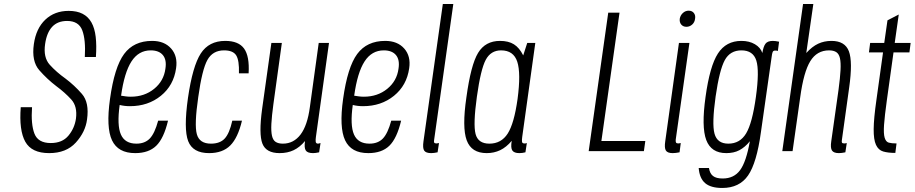

<svg xmlns="http://www.w3.org/2000/svg" viewBox="-20 -750 4540 953"><path d="M83 -218Q74 -103 105.5 -46.5Q137 10 224 10Q309 10 356.5 -42.5Q404 -95 412 -157Q424 -241 386.5 -284Q349 -327 305 -360Q260 -392 227 -428.5Q194 -465 204 -532Q212 -588 239 -617Q266 -646 313 -646Q371 -646 388.5 -599Q406 -552 401 -467H456Q460 -524 455 -567Q450 -610 434 -638.5Q418 -667 390 -681.5Q362 -696 321 -696Q251 -696 205 -652.5Q159 -609 148 -531Q136 -446 175 -401.5Q214 -357 260 -322Q302 -291 333.5 -256.5Q365 -222 357 -161Q350 -113 319.5 -76.5Q289 -40 232 -40Q169 -40 151 -86.5Q133 -133 139 -218Z M526 -259Q506 -117 536 -53.5Q566 10 651 10Q718 10 755.5 -26.5Q793 -63 814 -151H765Q748 -88 723.5 -62.5Q699 -37 657 -37Q600 -37 580 -82.5Q560 -128 574 -229Q586 -226 598.5 -224.5Q611 -223 625 -223Q715 -223 778.5 -274.5Q842 -326 854 -411Q863 -471 829.5 -509Q796 -547 735 -547Q644 -547 596 -482Q548 -417 526 -259ZM728 -500Q769 -500 788.5 -476.5Q808 -453 801 -409Q793 -348 745 -309Q697 -270 629 -270Q617 -270 605 -271.5Q593 -273 581 -275Q597 -390 632.5 -445Q668 -500 728 -500Z M1181 -151H1133Q1119 -88 1095.5 -62.5Q1072 -37 1027 -37Q970 -37 957 -84Q944 -131 964 -268Q983 -405 1009.5 -452.5Q1036 -500 1092 -500Q1137 -500 1152.5 -475Q1168 -450 1166 -386H1214Q1219 -471 1191.5 -509Q1164 -547 1098 -547Q1017 -547 976.5 -484.5Q936 -422 913 -264Q891 -109 914 -49.5Q937 10 1018 10Q1085 10 1123 -28Q1161 -66 1181 -151Z M1494 -50Q1489 -17 1497.5 -3.5Q1506 10 1534 10Q1540 10 1547.5 9Q1555 8 1564 6L1571 -40Q1561 -37 1559 -37Q1548 -37 1547 -47Q1546 -57 1548 -70L1613 -537H1562L1518 -218Q1512 -173 1500.5 -139Q1489 -105 1472 -82.5Q1455 -60 1433 -48.5Q1411 -37 1384 -37Q1362 -37 1348.5 -45.5Q1335 -54 1330 -76Q1325 -98 1327 -136Q1329 -174 1337 -233L1379 -537H1327L1281 -209Q1264 -84 1282.5 -37Q1301 10 1368 10Q1407 10 1437.5 -4.5Q1468 -19 1494 -50Z M1683 -259Q1663 -117 1693 -53.5Q1723 10 1808 10Q1875 10 1912.5 -26.5Q1950 -63 1971 -151H1922Q1905 -88 1880.5 -62.5Q1856 -37 1814 -37Q1757 -37 1737 -82.5Q1717 -128 1731 -229Q1743 -226 1755.5 -224.5Q1768 -223 1782 -223Q1872 -223 1935.5 -274.5Q1999 -326 2011 -411Q2020 -471 1986.5 -509Q1953 -547 1892 -547Q1801 -547 1753 -482Q1705 -417 1683 -259ZM1885 -500Q1926 -500 1945.5 -476.5Q1965 -453 1958 -409Q1950 -348 1902 -309Q1854 -270 1786 -270Q1774 -270 1762 -271.5Q1750 -273 1738 -275Q1754 -390 1789.5 -445Q1825 -500 1885 -500Z M2178 -730 2082 -49Q2077 -15 2085.5 -2.5Q2094 10 2120 10Q2127 10 2134.5 9Q2142 8 2152 6L2159 -40Q2148 -38 2147 -38Q2137 -38 2135 -42.5Q2133 -47 2135 -57L2230 -730Z M2597 -537 2577 -475Q2558 -513 2531 -530Q2504 -547 2462 -547Q2389 -547 2353 -487.5Q2317 -428 2295 -267Q2273 -117 2296.5 -53.5Q2320 10 2396 10Q2432 10 2462.5 -4.5Q2493 -19 2520 -51Q2514 -16 2523 -3Q2532 10 2558 10Q2566 10 2572.5 9Q2579 8 2588 6L2595 -40Q2590 -38 2587.5 -38Q2585 -38 2583 -38Q2572 -38 2571 -46.5Q2570 -55 2572 -70L2637 -537ZM2549 -259Q2532 -137 2500 -87Q2468 -37 2409 -37Q2353 -37 2340.5 -85Q2328 -133 2347 -270Q2366 -406 2391 -453Q2416 -500 2467 -500Q2529 -500 2547.5 -443.5Q2566 -387 2549 -259Z M2902 0H3176L3183 -50H2965L3055 -687H2999Z M3354 -657Q3352 -639 3361.5 -628Q3371 -617 3387 -617Q3403 -617 3415.5 -628Q3428 -639 3430 -657Q3433 -674 3424 -685.5Q3415 -697 3398 -697Q3382 -697 3369.5 -685.5Q3357 -674 3354 -657ZM3350 -537 3282 -49Q3277 -16 3285 -3Q3293 10 3319 10Q3327 10 3334.5 9Q3342 8 3353 6L3359 -40Q3349 -38 3347 -38Q3338 -38 3335.5 -42.5Q3333 -47 3334 -57L3402 -537Z M3847 -543Q3837 -545 3830 -546Q3823 -547 3816 -547Q3790 -547 3779.5 -533Q3769 -519 3764 -487Q3755 -514 3727 -530.5Q3699 -547 3660 -547Q3584 -547 3543.5 -484.5Q3503 -422 3482 -269Q3461 -120 3485.5 -55Q3510 10 3585 10Q3603 10 3619.5 6.5Q3636 3 3650 -4.5Q3664 -12 3677 -23Q3690 -34 3702 -49Q3684 53 3653.5 94.5Q3623 136 3567 136Q3535 136 3519 123.5Q3503 111 3499 84H3448Q3452 135 3480 159Q3508 183 3565 183Q3650 183 3693 121Q3736 59 3757 -95L3810 -467Q3812 -484 3815 -491.5Q3818 -499 3827 -499Q3830 -499 3833 -499Q3836 -499 3841 -497ZM3532 -271Q3551 -403 3577.5 -451.5Q3604 -500 3660 -500Q3718 -500 3734 -449.5Q3750 -399 3732 -269Q3714 -139 3683.5 -88Q3653 -37 3595 -37Q3540 -37 3526.5 -86.5Q3513 -136 3532 -271Z M4107 -547Q4071 -547 4041 -533Q4011 -519 3982 -487L4017 -730H3966L3863 0H3914L3952 -268Q3969 -393 4002 -446.5Q4035 -500 4095 -500Q4117 -500 4130.5 -491.5Q4144 -483 4149 -461.5Q4154 -440 4152 -402Q4150 -364 4142 -304L4106 -49Q4101 -16 4109.5 -3Q4118 10 4144 10Q4151 10 4158.5 9Q4166 8 4176 6L4183 -40Q4178 -39 4176 -38.5Q4174 -38 4171 -38Q4161 -38 4159 -42.5Q4157 -47 4159 -57L4195 -316Q4213 -444 4193.5 -495.5Q4174 -547 4107 -547Z M4299 -537 4293 -490H4363L4330 -253Q4317 -162 4316.5 -109.5Q4316 -57 4328 -31Q4340 -5 4364 2Q4388 9 4424 9L4430 -38Q4406 -38 4391.5 -42Q4377 -46 4371 -66.5Q4365 -87 4368 -130.5Q4371 -174 4382 -253L4415 -490H4494L4500 -537H4421L4441 -678L4385 -649L4369 -537Z"/></svg>

Font: Secuela Light
Style: Italic
Weight: 300
Italic angle: -8°
Designer: Fernando Haro
Foundry: deFharo
Version: Version 1.708